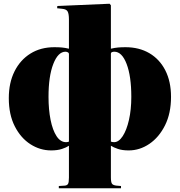

<svg xmlns="http://www.w3.org/2000/svg" viewBox="-20 -789 960 1025"><path d="M294 216V204L325 202Q338 201 343 193Q348 185 348 159V-11Q335 -2 311 6Q287 14 253 14Q194 14 142.5 -19Q91 -52 59 -114.5Q27 -177 27 -265Q27 -347 57.5 -408Q88 -469 142.5 -503Q197 -537 270 -537Q293 -537 310 -535.5Q327 -534 348 -529V-685Q348 -714 341.5 -727Q335 -740 312 -742L285 -745L286 -757L565 -769L572 -761V-529Q593 -534 610.5 -535.5Q628 -537 650 -537Q723 -537 777.5 -505Q832 -473 862.5 -413.5Q893 -354 893 -272Q893 -184 861 -120Q829 -56 777.5 -21Q726 14 667 14Q633 14 609.5 6Q586 -2 572 -11V158Q572 184 578 192Q584 200 602 202L626 204V216ZM333 -30Q341 -30 348 -33V-500Q348 -507 341.5 -510Q335 -513 330 -513Q290 -513 264.5 -447.5Q239 -382 239 -272Q239 -204 250 -149Q261 -94 282 -62Q303 -30 333 -30ZM589 -30Q614 -30 635 -62Q656 -94 668.5 -149Q681 -204 681 -272Q681 -382 656 -447.5Q631 -513 590 -513Q585 -513 578.5 -511Q572 -509 572 -501V-33Q580 -30 589 -30Z"/></svg>

Font: Literata 72pt Black
Style: Regular
Weight: 900
Designer: Latin by Veronika Burian and Jose Scaglione. Greek by Irene Vlachou. Cyrillic by Vera Evstafieva.
Foundry: TypeTogether
Version: Version 3.002